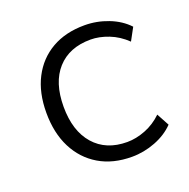

<svg xmlns="http://www.w3.org/2000/svg" viewBox="-97 -591 683 693"><g transform="rotate(-20 244.5 -244.5)"><path d="M297 8Q224 8 171 -23.5Q118 -55 89 -112Q60 -169 60 -247Q60 -324 89 -380Q118 -436 171 -466.5Q224 -497 297 -497Q344 -497 388 -480Q432 -463 461 -432L435 -384Q405 -413 369 -427Q333 -441 300 -441Q218 -441 172 -390Q126 -339 126 -246Q126 -153 172 -100.5Q218 -48 299 -48Q333 -48 369 -62Q405 -76 434 -104L460 -56Q431 -26 387 -9Q343 8 297 8Z"/></g></svg>

Font: Nunito Sans 10pt Light
Style: Regular
Weight: 300
Designer: Vernon Adams
Foundry: Vernon Adams
Version: Version 3.101;gftools[0.9.27]